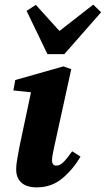

<svg xmlns="http://www.w3.org/2000/svg" viewBox="-20 -795 457 830"><path d="M50 -62Q50 -86 55.5 -113.5Q61 -141 65 -165L114 -396L38 -404L46 -449L254 -508L288 -496L213 -154Q205 -119 205 -102Q205 -79 224 -79Q238 -79 253.5 -93.5Q269 -108 292 -141L328 -118Q296 -63 249.5 -24Q203 15 139 15Q95 15 72.5 -5.5Q50 -26 50 -62ZM135 -774 237 -661 383 -775 417 -742 258 -561H185L95 -748Z"/></svg>

Font: Source Serif 4 SmText
Style: Bold Italic
Weight: 700
Italic angle: -12°
Designer: Frank Grießhammer
Foundry: Adobe
Version: Version 4.005;hotconv 1.1.0;makeotfexe 2.6.0